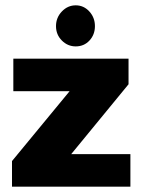

<svg xmlns="http://www.w3.org/2000/svg" viewBox="-20 -700 534 720"><path d="M190 -602Q190 -634 212 -657Q234 -680 264 -680Q294 -680 315 -657Q336 -634 336 -602Q336 -570 315.5 -548Q295 -526 264 -526Q234 -526 212 -548Q190 -570 190 -602ZM25 -96 241 -358H30V-480H462V-384L247 -122H469V0H25Z"/></svg>

Font: Readiness
Style: Bold
Weight: 700
Designer: Katatrad Team
Foundry: CadsonDemak
Version: Version 1.00;January 16, 2020;FontCreator 12.0.0.2550 64-bit